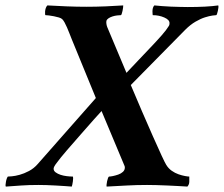

<svg xmlns="http://www.w3.org/2000/svg" viewBox="-79 -682 826 709"><path d="M240 -657Q275 -657 311 -658.5Q347 -660 376 -662Q376 -660 375.5 -654Q375 -648 373.5 -642Q372 -636 370.5 -631Q369 -626 367 -626Q362 -626 353.5 -625Q345 -624 337 -621.5Q329 -619 322.5 -615Q316 -611 314 -605Q313 -600 314 -593.5Q315 -587 317 -582L388 -413Q408 -434 431.5 -459Q455 -484 477.5 -507.5Q500 -531 518 -551.5Q536 -572 543 -584Q546 -588 546.5 -591Q547 -594 547 -597Q547 -609 527.5 -617.5Q508 -626 485 -626Q485 -626 484.5 -630Q484 -634 484 -640Q484 -646 485.5 -652Q487 -658 491 -662Q503 -661 519 -659.5Q535 -658 552 -657.5Q569 -657 585 -656.5Q601 -656 614 -656Q685 -656 727 -662Q728 -660 727.5 -654Q727 -648 725.5 -642Q724 -636 722.5 -631Q721 -626 719 -626Q716 -626 705 -624.5Q694 -623 678 -618Q662 -613 643 -602Q624 -591 605 -572L404 -368Q424 -320 445.5 -270.5Q467 -221 485.5 -179Q504 -137 517.5 -108Q531 -79 535 -73Q543 -60 555 -51.5Q567 -43 580 -38.5Q593 -34 604 -32Q615 -30 620 -30Q620 -21 620 -11Q620 -1 613 7Q599 6 579.5 5Q560 4 539 3Q518 2 498 1.5Q478 1 464 1Q425 1 389.5 3Q354 5 315 7Q314 6 314.5 0Q315 -6 316.5 -13Q318 -20 320 -25Q322 -30 324 -30Q329 -30 338.5 -32Q348 -34 358 -37.5Q368 -41 375 -47.5Q382 -54 382 -63Q382 -67 381 -69L296 -272Q289 -265 267.5 -240.5Q246 -216 219.5 -186Q193 -156 168 -127Q143 -98 130 -80Q119 -66 119 -59Q119 -51 126.5 -45.5Q134 -40 144.5 -36.5Q155 -33 167.5 -31.5Q180 -30 190 -30Q192 -25 190 -11.5Q188 2 186 7Q175 6 159 5Q143 4 126 3Q109 2 92.5 1.5Q76 1 63 1Q27 1 -0.5 3Q-28 5 -57 7Q-59 6 -58.5 0.5Q-58 -5 -57 -11Q-56 -17 -54 -22.5Q-52 -28 -50 -30Q-47 -30 -35 -31Q-23 -32 -6.5 -36.5Q10 -41 28 -50.5Q46 -60 60 -76L275 -320L186 -537Q182 -547 177.5 -558.5Q173 -570 168.5 -580.5Q164 -591 159.5 -599Q155 -607 151 -611Q147 -615 138.5 -617.5Q130 -620 120 -622Q110 -624 101.5 -625Q93 -626 89 -626Q88 -626 87.5 -630Q87 -634 87.5 -640Q88 -646 90 -652Q92 -658 96 -662Q130 -660 167.5 -658.5Q205 -657 240 -657Z"/></svg>

Font: Vermiglione
Style: Bold Italic
Weight: 700
Italic angle: -11°
Version: Version 1.000